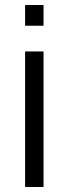

<svg xmlns="http://www.w3.org/2000/svg" viewBox="-20 -745 274 765"><path d="M80 -642.5V-725H153.5V-642.5ZM80 0V-540H153.5V0Z"/></svg>

Font: Manrope ExtraLight
Style: Regular
Weight: 400
Version: Version 4.504